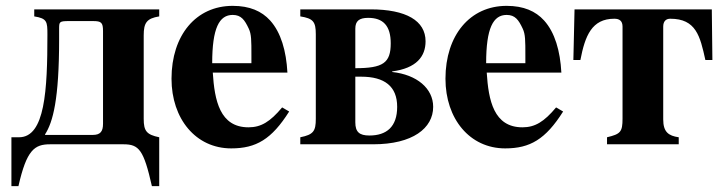

<svg xmlns="http://www.w3.org/2000/svg" viewBox="-20 -493 2470 656"><path d="M182 -393C182 -419 182 -421 217 -421H298C326 -421 332 -416 332 -387V-70C332 -44 323 -32 297 -32H134V-34C161 -76 182 -154 182 -358ZM19 -24V143H43C71 19 98 0 151 0H402C455 0 471 19 499 143H524V-24C481 -33 471 -45 471 -87V-372C471 -415 481 -430 524 -437V-461H97V-437C141 -430 142 -419 142 -375C142 -185 134 -24 45 -24Z M705 -277C705 -397 729 -442 775 -442C804 -442 816 -425 830 -395C839 -376 839 -355 839 -303V-277ZM944 -126C903 -77 872 -58 829 -58C731 -58 713 -150 707 -245H962C958 -319 940 -382 903 -423C874 -455 833 -473 775 -473C650 -473 566 -373 566 -224C566 -87 649 14 770 14C855 14 908 -17 968 -112Z M1194 -395C1194 -421 1207 -432 1238 -432C1289 -432 1315 -405 1315 -345C1315 -278 1289 -260 1194 -260ZM1194 -231H1214C1294 -231 1337 -198 1337 -128C1337 -60 1301 -30 1242 -30C1208 -30 1194 -42 1194 -75ZM1006 -461V-437C1050 -430 1059 -419 1059 -376V-87C1059 -45 1051 -33 1006 -24V0H1255C1390 0 1460 -55 1460 -128C1460 -191 1404 -238 1320 -247V-249C1403 -260 1434 -300 1434 -352C1434 -422 1368 -461 1246 -461Z M1641 -277C1641 -397 1665 -442 1711 -442C1740 -442 1752 -425 1766 -395C1775 -376 1775 -355 1775 -303V-277ZM1880 -126C1839 -77 1808 -58 1765 -58C1667 -58 1649 -150 1643 -245H1898C1894 -319 1876 -382 1839 -423C1810 -455 1769 -473 1711 -473C1586 -473 1502 -373 1502 -224C1502 -87 1585 14 1706 14C1791 14 1844 -17 1904 -112Z M2246 -402C2246 -421 2256 -429 2270 -429C2358 -429 2372 -370 2390 -288H2414L2412 -461H1943L1939 -288H1963C1979 -371 2002 -429 2079 -429C2096 -429 2107 -422 2107 -402V-88C2107 -42 2100 -35 2054 -24V0H2299V-24C2264 -29 2246 -42 2246 -85Z"/></svg>

Font: XITS
Style: Bold
Weight: 700
Designer: MicroPress Inc., with final additions and corrections provided by Coen Hoffman, Elsevier (retired)
Version: Version 1.302